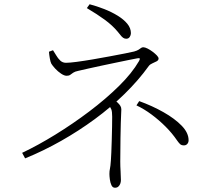

<svg xmlns="http://www.w3.org/2000/svg" viewBox="-20 -832 1040 902"><path d="M84 -114Q158 -149 240 -199.5Q322 -250 399.5 -308.5Q477 -367 538.5 -427.5Q600 -488 633 -545Q638 -554 636.5 -557Q635 -560 625 -558Q613 -556 586.5 -550.5Q560 -545 526 -538Q492 -531 457 -523.5Q422 -516 393 -509.5Q364 -503 347 -499Q332 -496 324 -490.5Q316 -485 310 -480.5Q304 -476 293 -476Q282 -476 267 -486Q252 -496 239.5 -509.5Q227 -523 221 -533Q217 -541 214 -558Q211 -575 210 -589L229 -596Q236 -586 244 -572Q252 -558 263 -547.5Q274 -537 290 -537Q307 -537 341 -541.5Q375 -546 416 -553Q457 -560 497 -567.5Q537 -575 567.5 -581Q598 -587 610 -590Q624 -594 631 -598.5Q638 -603 642.5 -606.5Q647 -610 653 -610Q661 -610 673 -604Q685 -598 697 -589Q709 -580 717 -571.5Q725 -563 725 -557Q725 -549 716 -544Q707 -539 696 -534.5Q685 -530 679 -522Q630 -454 565.5 -391Q501 -328 425.5 -272.5Q350 -217 267 -170Q184 -123 98 -88ZM520 50Q509 50 503.5 38Q498 26 496 10.5Q494 -5 494 -15Q494 -29 496.5 -39.5Q499 -50 501 -79Q502 -90 503 -116Q504 -142 505 -174Q506 -206 506.5 -236Q507 -266 507 -284Q507 -308 503 -318Q499 -328 489 -341L513 -366Q525 -357 533 -349.5Q541 -342 545.5 -334.5Q550 -327 550 -318Q550 -308 549 -293.5Q548 -279 547.5 -253Q547 -227 546 -184Q545 -141 545 -73Q545 -51 546.5 -27Q548 -3 548 14Q548 23 545 31Q542 39 536 44.5Q530 50 520 50ZM844 -149Q832 -149 825.5 -155.5Q819 -162 812 -172Q789 -206 758 -237Q727 -268 692 -294Q657 -320 621 -337L634 -357Q695 -335 748 -305Q801 -275 833.5 -241.5Q866 -208 866 -173Q866 -163 860 -156Q854 -149 844 -149ZM573 -650Q565 -650 558.5 -654.5Q552 -659 546 -667Q540 -675 533 -683Q508 -713 472.5 -739Q437 -765 388 -794L401 -812Q435 -803 469.5 -789.5Q504 -776 532.5 -758.5Q561 -741 578 -720.5Q595 -700 595 -676Q595 -667 589.5 -658.5Q584 -650 573 -650Z"/></svg>

Font: Noto Serif HK ExtraLight
Style: Regular
Weight: 200
Designer: Ryoko NISHIZUKA 西塚涼子 (kana & ideographs); Frank Grießhammer (Latin, Greek & Cyrillic); Wenlong ZHANG 张文龙 (bopomofo); San
Foundry: Adobe
Version: Version 2.002-H1;hotconv 1.1.0;makeotfexe 2.6.0